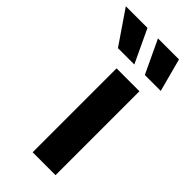

<svg xmlns="http://www.w3.org/2000/svg" viewBox="-350 -807 858 858"><g transform="rotate(45 79.0 -378.0)"><path d="M56.6 -530.3H201.2V0H56.6ZM-110.4 -755.9H26.4L100.6 -598.6H-2.9ZM92.8 -755.9H225.6L267.6 -598.6H167Z"/></g></svg>

Font: Pretendard Std
Style: Bold
Weight: 700
Designer: Base glyphs from Inter by Rasmus Andersson; Hangeul glyphs from Noto Sans CJK(Source Han Sans) by Jang Soo-young and Kan
Foundry: Kil Hyung-jin
Version: Version 1.309